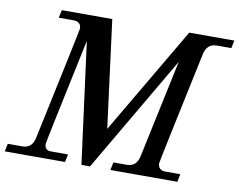

<svg xmlns="http://www.w3.org/2000/svg" viewBox="-108 -838 1175 944"><g transform="rotate(10 479.5 -366.0)"><path d="M832.5 0H498.5L506.8 -39.1H573.2Q622.1 -39.1 633.3 -92.8L737.3 -582L397 0H354L274.4 -605Q163.1 -81.1 163.1 -71.8Q163.1 -39.1 194.3 -39.1H280.3L272 0H-28.8L-20.5 -39.1H51.8Q100.6 -39.1 111.8 -92.8Q230.5 -650.4 230.5 -658.2Q230.5 -693.4 190.9 -693.4H118.7L127 -732.4H378.9L448.2 -196.3L763.2 -732.4H988.3L980 -693.4H907.7Q858.9 -693.4 847.2 -639.6Q729 -83 729 -74.7Q729 -39.1 768.6 -39.1H840.8Z"/></g></svg>

Font: Munson
Style: Italic
Weight: 400
Italic angle: -12°
Designer: Paul James MIller
Foundry: High-Logic / Made with FontCreator
Version: Version 2.10;May 5, 2019;FontCreator 11.5.0.2430 64-bit